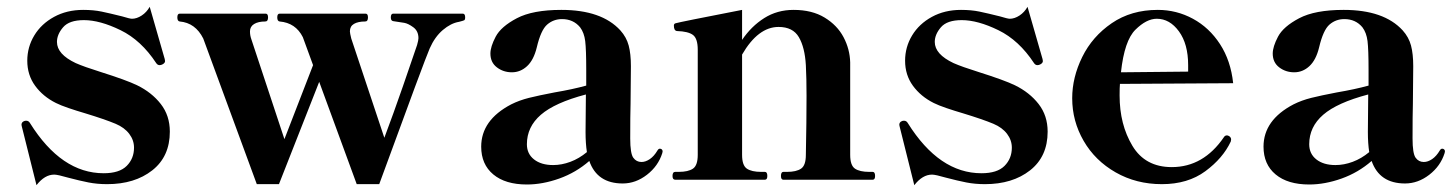

<svg xmlns="http://www.w3.org/2000/svg" viewBox="-20 -527 4259 563"><path d="M44 -156 43 -161Q43 -169 51 -172Q53 -173 57 -173Q64 -173 68 -166Q160 -19 284 -19Q330 -19 351.5 -40.5Q373 -62 373 -94Q373 -116 359 -134.5Q345 -153 319 -164Q288 -177 229 -195Q205 -202 181.5 -210Q158 -218 144 -225Q106 -244 83 -275.5Q60 -307 60 -349Q60 -389 80.5 -423Q101 -457 138.5 -477.5Q176 -498 224 -498Q254 -498 278 -493Q302 -488 338 -479Q361 -472 367 -472Q381 -472 395.5 -481.5Q410 -491 419 -507L463 -354L464 -348Q464 -342 456 -338Q452 -336 448 -336Q442 -336 438 -342Q394 -409 333.5 -438.5Q273 -468 226 -468Q183 -468 165 -447Q147 -426 147 -404Q147 -368 202 -342Q227 -331 275 -316Q351 -292 382 -277Q425 -256 451.5 -222Q478 -188 478 -141Q478 -68 426.5 -27.5Q375 13 294 13Q265 13 239.5 8Q214 3 180 -6Q149 -15 139 -15Q111 -15 87 16Z M1337 -487Q1344 -487 1344 -476Q1344 -469 1341 -467.5Q1338 -466 1326 -463Q1302 -459 1278.5 -439Q1255 -419 1240 -385Q1227 -356 1092 13H1026L916 -287L798 13H733L576 -414Q553 -460 507 -464Q500 -465 500 -476Q500 -487 507 -487H759Q766 -487 766 -476Q766 -464 758 -464Q737 -464 725 -456.5Q713 -449 713 -435Q713 -423 717 -412L814 -119L898 -336L868 -418Q847 -460 800 -464Q793 -465 793 -476Q793 -487 800 -487H1052Q1059 -487 1059 -476Q1059 -464 1051 -464Q1030 -464 1018 -457Q1006 -450 1006 -435Q1006 -430 1010 -414L1107 -123Q1133 -192 1162 -275.5Q1191 -359 1203 -395Q1207 -409 1207 -415Q1207 -436 1192 -447Q1177 -458 1165.5 -460Q1154 -462 1133 -465Q1126 -466 1126 -476Q1126 -487 1133 -487Z M1923 -83 1922 -78Q1910 -40 1877 -14.5Q1844 11 1806 11Q1731 11 1708 -55Q1669 -21 1620 -3.5Q1571 14 1525 14Q1462 14 1426.5 -15.5Q1391 -45 1391 -97Q1391 -175 1479 -221Q1503 -233 1531 -240Q1559 -247 1606 -256Q1659 -265 1699 -276V-321Q1699 -382 1696 -406.5Q1693 -431 1681 -447Q1661 -471 1628 -471Q1603 -471 1584.5 -455Q1566 -439 1554 -388Q1545 -351 1525.5 -333Q1506 -315 1481 -315Q1456 -315 1437 -329.5Q1418 -344 1418 -370Q1418 -390 1433.5 -419.5Q1449 -449 1495.5 -473.5Q1542 -498 1626 -498Q1744 -498 1799 -438Q1817 -418 1823.5 -393.5Q1830 -369 1830 -333L1829 -223Q1828 -190 1828 -121Q1828 -77 1837 -64.5Q1846 -52 1861 -52Q1873 -52 1885.5 -60.5Q1898 -69 1908 -86Q1911 -91 1915 -91Q1918 -91 1920.5 -89Q1923 -87 1923 -83ZM1701 -81Q1697 -106 1697 -140L1698 -250Q1607 -226 1566 -190.5Q1525 -155 1525 -104Q1525 -76 1546 -59.5Q1567 -43 1602 -43Q1627 -43 1652.5 -52.5Q1678 -62 1701 -81Z M2539 -23Q2546 -23 2546 -11Q2546 0 2539 0H2277Q2270 0 2270 -11Q2270 -23 2277 -23H2288Q2315 -23 2329 -32.5Q2343 -42 2343 -73Q2345 -172 2345 -246Q2345 -298 2343 -336Q2340 -388 2322.5 -418Q2305 -448 2263 -448Q2203 -448 2156 -367V-73Q2156 -42 2170 -32.5Q2184 -23 2212 -23H2223Q2230 -23 2230 -11Q2230 0 2223 0H1960Q1952 0 1952 -11Q1952 -23 1960 -23H1970Q1998 -23 2012 -32.5Q2026 -42 2026 -73V-381Q2026 -414 2012 -424.5Q1998 -435 1965 -436Q1956 -437 1956 -452Q1956 -458 1962 -459Q1971 -462 2156 -498V-410Q2183 -450 2221 -474Q2259 -498 2307 -498Q2361 -498 2398 -475.5Q2435 -453 2453.5 -418Q2472 -383 2473 -344V-246V-73Q2473 -42 2487 -32.5Q2501 -23 2529 -23Z M2618 -156 2617 -161Q2617 -169 2625 -172Q2627 -173 2631 -173Q2638 -173 2642 -166Q2734 -19 2858 -19Q2904 -19 2925.5 -40.5Q2947 -62 2947 -94Q2947 -116 2933 -134.5Q2919 -153 2893 -164Q2862 -177 2803 -195Q2779 -202 2755.5 -210Q2732 -218 2718 -225Q2680 -244 2657 -275.5Q2634 -307 2634 -349Q2634 -389 2654.5 -423Q2675 -457 2712.5 -477.5Q2750 -498 2798 -498Q2828 -498 2852 -493Q2876 -488 2912 -479Q2935 -472 2941 -472Q2955 -472 2969.5 -481.5Q2984 -491 2993 -507L3037 -354L3038 -348Q3038 -342 3030 -338Q3026 -336 3022 -336Q3016 -336 3012 -342Q2968 -409 2907.5 -438.5Q2847 -468 2800 -468Q2757 -468 2739 -447Q2721 -426 2721 -404Q2721 -368 2776 -342Q2801 -331 2849 -316Q2925 -292 2956 -277Q2999 -256 3025.5 -222Q3052 -188 3052 -141Q3052 -68 3000.5 -27.5Q2949 13 2868 13Q2839 13 2813.5 8Q2788 3 2754 -6Q2723 -15 2713 -15Q2685 -15 2661 16Z M3590 -118 3589 -112Q3566 -63 3514.5 -25Q3463 13 3387 13Q3312 13 3251.5 -21.5Q3191 -56 3157.5 -114Q3124 -172 3124 -239Q3124 -300 3153.5 -360Q3183 -420 3240 -459Q3297 -498 3375 -498Q3430 -498 3478 -472Q3526 -446 3557.5 -397.5Q3589 -349 3596 -283L3264 -281Q3263 -271 3263 -247Q3263 -162 3300.5 -99.5Q3338 -37 3416 -37Q3509 -37 3569 -125Q3572 -130 3578 -130Q3580 -130 3584 -128Q3590 -124 3590 -118ZM3267 -315 3464 -317V-336Q3464 -398 3437 -435Q3410 -472 3372 -472Q3342 -472 3309.5 -440Q3277 -408 3267 -315Z M4217 -83 4216 -78Q4204 -40 4171 -14.5Q4138 11 4100 11Q4025 11 4002 -55Q3963 -21 3914 -3.5Q3865 14 3819 14Q3756 14 3720.5 -15.5Q3685 -45 3685 -97Q3685 -175 3773 -221Q3797 -233 3825 -240Q3853 -247 3900 -256Q3953 -265 3993 -276V-321Q3993 -382 3990 -406.5Q3987 -431 3975 -447Q3955 -471 3922 -471Q3897 -471 3878.5 -455Q3860 -439 3848 -388Q3839 -351 3819.5 -333Q3800 -315 3775 -315Q3750 -315 3731 -329.5Q3712 -344 3712 -370Q3712 -390 3727.5 -419.5Q3743 -449 3789.5 -473.5Q3836 -498 3920 -498Q4038 -498 4093 -438Q4111 -418 4117.5 -393.5Q4124 -369 4124 -333L4123 -223Q4122 -190 4122 -121Q4122 -77 4131 -64.5Q4140 -52 4155 -52Q4167 -52 4179.5 -60.5Q4192 -69 4202 -86Q4205 -91 4209 -91Q4212 -91 4214.5 -89Q4217 -87 4217 -83ZM3995 -81Q3991 -106 3991 -140L3992 -250Q3901 -226 3860 -190.5Q3819 -155 3819 -104Q3819 -76 3840 -59.5Q3861 -43 3896 -43Q3921 -43 3946.5 -52.5Q3972 -62 3995 -81Z"/></svg>

Font: Shippori Mincho ExtraBold
Style: Regular
Weight: 800
Designer: FONTDASU
Foundry: FONTDASU / Google Inc. / but / Adobe
Version: Version 3.110; ttfautohint (v1.8.3)